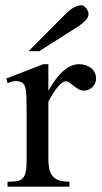

<svg xmlns="http://www.w3.org/2000/svg" viewBox="-20 -701 383 721"><path d="M340.8 -406.2Q340.8 -397.5 337.4 -389.2Q334 -380.9 327.9 -374.8Q321.8 -368.7 313.7 -364.7Q305.7 -360.8 296.4 -360.8Q284.2 -360.8 274.7 -366.2Q265.1 -371.6 257.3 -378.2Q249.5 -384.8 242.2 -390.1Q234.9 -395.5 227.1 -395.5Q214.8 -395.5 197.5 -375.2Q180.2 -355 161.6 -319.3V-104Q161.6 -83 165 -66.9Q168.5 -50.8 177.2 -40Q186 -29.3 201.4 -23.9Q216.8 -18.6 240.7 -18.6V0H8.3V-18.6Q29.3 -18.6 43.2 -20.8Q57.1 -22.9 65.2 -31.2Q73.2 -39.6 76.7 -56.2Q80.1 -72.8 80.1 -101.1V-274.4Q80.1 -309.6 79.3 -330.3Q78.6 -351.1 76.9 -362.8Q75.2 -374.5 72.3 -379.9Q69.3 -385.3 65.4 -389.6Q54.7 -395.5 41.7 -396.5Q28.8 -397.5 8.3 -388.7L3.9 -406.2L142.6 -460H161.6V-359.9Q217.3 -460 277.3 -460Q290.5 -460 302.2 -456.1Q314 -452.1 322.5 -445.1Q331.1 -438 335.9 -428Q340.8 -418 340.8 -406.2ZM312.5 -649.4Q312.5 -635.3 300 -623Q287.6 -610.8 272 -600.6L127.4 -508.8H87.4L226.1 -648.4Q238.8 -661.6 254.6 -671.4Q270.5 -681.2 286.6 -681.2Q290.5 -681.2 294.9 -678.2Q299.3 -675.3 303.2 -670.4Q307.1 -665.5 309.8 -659.9Q312.5 -654.3 312.5 -649.4Z"/></svg>

Font: Doulos SIL Viet
Style: Regular
Weight: 400
Designer: Walt Agee, Victor Gaultney, Peter Martin, Debbi Hosken, Becca Hirsbrunner
Foundry: SIL International
Version: Version 5.000